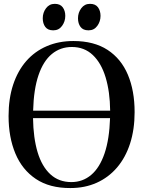

<svg xmlns="http://www.w3.org/2000/svg" viewBox="-20 -965 744 997"><path d="M345.5 11.5Q237.5 12 166.2 -35.8Q95 -83.5 59.8 -168Q24.5 -252.5 24.5 -362.5Q24.5 -453 48.2 -525Q72 -597 116.2 -647.8Q160.5 -698.5 222.8 -725.2Q285 -752 361 -752Q468 -752 538.5 -706Q609 -660 644 -577Q679 -494 679 -382.5Q679 -292.5 655.5 -219.8Q632 -147 587.8 -95.2Q543.5 -43.5 482.2 -16Q421 11.5 345.5 11.5ZM350.5 -19.5Q409.5 -19.5 453.5 -56.8Q497.5 -94 522.8 -168Q548 -242 551.5 -351.5H151.5Q153 -249 175.2 -174.8Q197.5 -100.5 241.5 -60Q285.5 -19.5 350.5 -19.5ZM152 -390.5H552Q551 -488.5 528.5 -563Q506 -637.5 462 -679.2Q418 -721 353 -721Q293.5 -721 249.2 -684.5Q205 -648 180 -574.8Q155 -501.5 152 -390.5ZM256 -807.5Q228.5 -807.5 215.2 -825.2Q202 -843 202 -870Q202 -899.5 219 -922.2Q236 -945 264 -945H265Q292.5 -945 305.8 -927Q319 -909 319 -882.5Q319 -853.5 302.2 -830.5Q285.5 -807.5 257 -807.5ZM439 -807.5Q411.5 -807.5 398.2 -825.2Q385 -843 385 -870Q385 -899.5 402 -922.2Q419 -945 447 -945H448Q475.5 -945 488.8 -927Q502 -909 502 -882.5Q502 -853.5 485.2 -830.5Q468.5 -807.5 440 -807.5Z"/></svg>

Font: Merriweather 120pt Medium
Style: Regular
Weight: 500
Version: Version 2.100